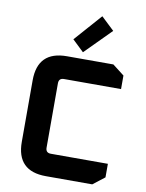

<svg xmlns="http://www.w3.org/2000/svg" viewBox="-101 -1018 825 1088"><g transform="rotate(10 312.0 -474.0)"><path d="M72 -168V-522Q72 -690 240 -690H507L574 -638V-560H246Q216 -560 216 -530V-160Q216 -130 246 -130H574V-52L507 0H240Q72 0 72 -168ZM259 -791 398 -948 473 -877 325 -728Z"/></g></svg>

Font: Oxanium ExtraLight
Style: Bold
Weight: 700
Version: Version 2.000